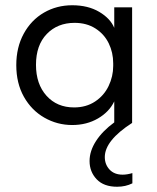

<svg xmlns="http://www.w3.org/2000/svg" viewBox="-20 -468 599 731"><path d="M484 191V230Q458 243 426 243Q375 243 348 214.5Q321 186 321 145Q321 107 345.5 69Q370 31 415 -2V-82Q396 -42 353 -17Q310 8 255 8Q198 8 149 -20Q100 -48 71 -99.5Q42 -151 42 -220Q42 -288 70.5 -340Q99 -392 147.5 -420Q196 -448 255 -448Q315 -448 357.5 -423Q400 -398 415 -362V-440H483V0Q379 67 379 130Q379 158 397 177.5Q415 197 447 197Q464 197 484 191ZM411 -217V-227Q411 -268 394 -303Q377 -338 343.5 -359.5Q310 -381 264 -381Q199 -381 158 -338.5Q117 -296 117 -221Q117 -148 157 -103.5Q197 -59 262 -59Q308 -59 342 -81.5Q376 -104 393.5 -140.5Q411 -177 411 -217Z"/></svg>

Font: Tilda Sans
Style: Regular
Weight: 400
Designer: ParaType Ltd
Foundry: ParaType Ltd
Version: Version 1.002W